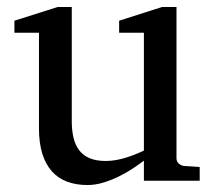

<svg xmlns="http://www.w3.org/2000/svg" viewBox="-20 -514 609 546"><path d="M389.2 0V-57.1Q376.5 -47.4 358.2 -35.2Q339.8 -22.9 318.6 -12.5Q297.4 -2 274.2 5.1Q251 12.2 229 12.2Q196.8 12.2 171.1 2.7Q145.5 -6.8 127.7 -26.6Q109.9 -46.4 100.3 -76.9Q90.8 -107.4 90.8 -149.9V-420.9H21V-455.1L144 -494.1H184.1V-168.9Q184.1 -142.6 189.2 -121.6Q194.3 -100.6 205.8 -85.9Q217.3 -71.3 235.8 -63.7Q254.4 -56.2 280.8 -56.2Q295.9 -56.2 311.5 -59.1Q327.1 -62 341.3 -66.7Q355.5 -71.3 367.9 -76.4Q380.4 -81.5 389.2 -85.9V-420.9H318.8V-455.1L440.9 -494.1H481.9V-64Q481.9 -54.7 488.5 -48.8Q495.1 -43 503.9 -42L547.9 -39.1V0Z"/></svg>

Font: BabelStone Ogham Bound
Style: Regular
Weight: 400
Designer: Andrew West
Foundry: BabelStone
Version: Version 2.02 March 14, 2022